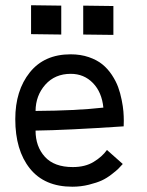

<svg xmlns="http://www.w3.org/2000/svg" viewBox="-20 -705 558 730"><path d="M98.1 -685.1 212.9 -683.6V-573.7L98.1 -575.2ZM296.4 -683.6 411.1 -682.1V-572.3L296.4 -573.7ZM115.2 -283.2Q271 -284.2 373 -295.9Q367.2 -354.5 333.3 -389.4Q299.3 -424.3 249 -424.3Q189 -424.3 152.3 -383.1Q115.7 -341.8 115.2 -283.2ZM248.5 -498.5Q286.6 -498.5 317.6 -487.8Q348.6 -477.1 369.1 -460.4Q389.6 -443.8 405.3 -420.2Q420.9 -396.5 429.2 -373.8Q437.5 -351.1 442.6 -325.2Q447.8 -299.3 449.2 -281.2Q450.7 -263.2 450.7 -245.6Q450.7 -228.5 450.2 -224.6Q231.9 -210 115.2 -208.5Q115.2 -147.9 150.6 -108.9Q186 -69.8 256.8 -69.8Q303.7 -69.8 335.9 -89.4Q368.2 -108.9 386.7 -134.8L446.8 -81.5Q436 -69.8 429.9 -63.5Q423.8 -57.1 404.5 -42.2Q385.3 -27.3 366.7 -18.8Q348.1 -10.3 317.9 -2.7Q287.6 4.9 254.9 4.9Q148.9 4.9 93.5 -64.5Q38.1 -133.8 38.1 -252Q38.1 -360.8 93.3 -429.7Q148.4 -498.5 248.5 -498.5Z"/></svg>

Font: Fantasque Sans Mono
Style: Regular
Weight: 400
Monospace: yes
Designer: Jany Belluz
Version: Version 1.8.0 ; ttfautohint (v1.8.2)